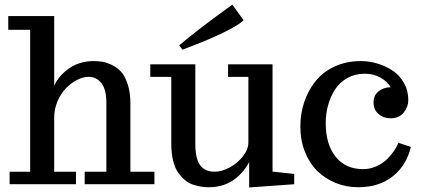

<svg xmlns="http://www.w3.org/2000/svg" viewBox="-20 -805 1842 839"><path d="M549.8 -353V-54.7H654.8V0H350.1V-54.7H444.8V-356.9Q444.8 -413.6 423.3 -441.4Q401.9 -469.2 367.2 -469.2Q342.3 -469.2 315.7 -455.3Q289.1 -441.4 267.1 -418.2Q245.1 -395 231 -361.6Q216.8 -328.1 216.8 -292V-54.7H312V0H22V-54.7H111.8V-674.8H16.1V-734.9H216.8V-431.2Q235.4 -469.2 265.9 -494.1Q296.4 -519 326.7 -528.6Q356.9 -538.1 388.2 -538.1Q408.7 -538.1 427 -535.2Q445.3 -532.2 469 -521Q492.7 -509.8 509.5 -491Q526.4 -472.2 538.1 -436.5Q549.8 -400.9 549.8 -353Z M638.7 0ZM1068.8 14.2V-96.2Q1007.3 13.2 892.6 13.2Q875.5 13.2 859.6 10.7Q843.8 8.3 824 2Q804.2 -4.4 788.1 -18.1Q772 -31.7 758.1 -51.5Q744.1 -71.3 736.3 -103.3Q728.5 -135.3 728.5 -175.8V-469.2H636.7V-523.9H833.5V-176.8Q833.5 -111.8 854.2 -83.3Q875 -54.7 918.5 -54.7Q949.2 -54.7 983.6 -73.2Q1018.1 -91.8 1041.7 -122.1Q1065.4 -152.3 1065.4 -183.1V-469.2H976.6V-523.9H1170.9V-55.2L1265.6 -44.9V0ZM1044.4 -716.8Q1022.9 -694.8 956.1 -662.6Q889.2 -630.4 833 -609.4L777.3 -587.9L763.2 -606.9Q802.7 -640.6 860.6 -685.1Q918.5 -729.5 957 -756.8L995.1 -784.7Z M1292.5 -252Q1292.5 -308.6 1309.6 -359.4Q1326.7 -410.2 1358.9 -450.4Q1391.1 -490.7 1442.4 -514.4Q1493.7 -538.1 1557.1 -538.1Q1592.8 -538.1 1628.4 -527.6Q1664.1 -517.1 1694.8 -497.1Q1725.6 -477.1 1744.9 -443.1Q1764.2 -409.2 1764.2 -367.2Q1764.2 -337.9 1743.9 -313Q1723.6 -288.1 1687.5 -288.1Q1655.8 -288.1 1634 -306.9Q1612.3 -325.7 1612.3 -356.9Q1612.3 -388.7 1634.8 -406.2Q1657.2 -423.8 1687.5 -423.8Q1671.4 -449.7 1641.8 -466.3Q1612.3 -482.9 1574.2 -482.9Q1531.7 -482.9 1498 -464.1Q1464.4 -445.3 1444.3 -414.3Q1424.3 -383.3 1413.8 -345.7Q1403.3 -308.1 1403.3 -268.1Q1403.3 -173.8 1446.8 -119.9Q1490.2 -65.9 1567.4 -65.9Q1597.2 -65.9 1624.8 -78.4Q1652.3 -90.8 1671.1 -109.4Q1689.9 -127.9 1702.6 -146.7Q1715.3 -165.5 1720.2 -181.2L1775.4 -163.1Q1756.8 -83 1696.8 -34.9Q1636.7 13.2 1545.4 13.2Q1493.2 13.2 1446.8 -5.6Q1400.4 -24.4 1366.2 -58.1Q1332 -91.8 1312.3 -142.1Q1292.5 -192.4 1292.5 -252Z"/></svg>

Font: Trocchi
Style: Regular
Weight: 400
Designer: vernon adams
Version: Version 1.0; ttfautohint (v0.8) -l 6 -r 50 -G 100